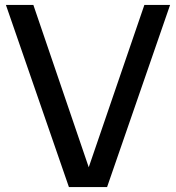

<svg xmlns="http://www.w3.org/2000/svg" viewBox="-20 -760 715 780"><path d="M260 0 4 -740H115.5L340.5 -80.5L566.5 -740H671L415 0Z"/></svg>

Font: Encode Sans Md
Style: Regular
Weight: 500
Designer: Multiple Designers
Foundry: Impallari Type
Version: Version 3.002; ttfautohint (v1.8.3) -l 8 -r 50 -G 200 -x 14 